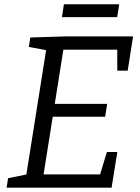

<svg xmlns="http://www.w3.org/2000/svg" viewBox="-20 -866 646 886"><path d="M473.2 -164.5H521.4L495 0H10.6L17.3 -43.5L113.9 -63.2L99.9 -49.5L194.8 -647.2L205.2 -632.2L113.2 -649.5L119.9 -693L281.5 -698H594L569.3 -539.9H521.2L521.1 -650.2L535.5 -636.8H257.8L274.5 -650.2L230.2 -370.8L219.9 -386.8H474.7L465 -327.2H209.5L226.2 -344.9L178.6 -45.8L168.2 -61.2H457.6L437.5 -46.5ZM530.1 -846.2 520.7 -787H265.9L274.9 -846.2Z"/></svg>

Font: Bitter Thin
Style: Italic
Weight: 100
Italic angle: -9°
Designer: Sol Matas, and Bitter project Authors
Foundry: Sol Matas
Version: Version 2.002